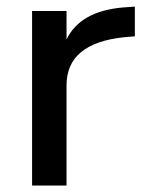

<svg xmlns="http://www.w3.org/2000/svg" viewBox="-20 -573 448 593"><path d="M79.1 0V-539.1H185.5V-451.2Q227.5 -538.1 358.4 -549.8L396.5 -552.7V-460.9L363.3 -458Q185.5 -439.5 185.5 -309.6V0Z"/></svg>

Font: Min Sans Medium
Style: Regular
Weight: 500
Designer: Jinseong-Kim, NotoSansCJK, Nunito
Foundry: Jinseong-Kim
Version: Version 1.400;Glyphs 3.1.2 (3151)